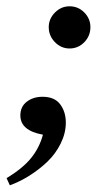

<svg xmlns="http://www.w3.org/2000/svg" viewBox="-58 -421 301 598"><path d="M158.7 -270Q132.3 -270 113 -289.8Q93.8 -309.6 93.8 -336.4Q93.8 -362.3 113 -381.8Q132.3 -401.4 158.7 -401.4Q185.5 -401.4 204.6 -382.1Q223.6 -362.8 223.6 -336.4Q223.6 -309.1 204.6 -289.6Q185.5 -270 158.7 -270ZM-27.3 156.2 -37.6 133.8Q12.2 104 38.6 71.5Q64.9 39.1 75.7 -1.5Q5.4 -14.2 5.4 -61.5Q5.4 -88.9 25.4 -104.2Q45.4 -119.6 74.7 -119.6Q111.8 -119.6 129.4 -96.2Q147 -72.8 147 -39.1Q147 -6.3 131.1 25.9Q115.2 58.1 89.4 82.8Q63.5 107.4 33.4 126.2Q3.4 145 -27.3 156.2Z"/></svg>

Font: Elstob 6pt
Style: Italic
Weight: 400
Italic angle: -20°
Designer: Peter S. Baker
Version: Version 1.015